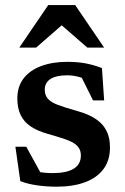

<svg xmlns="http://www.w3.org/2000/svg" viewBox="-20 -710 483 742"><path d="M239.5 -471Q278 -471 308.8 -465.5Q339.5 -460 374 -447L382.5 -322H339.5L279.5 -443L330.5 -395Q307 -407 284 -413Q261 -419 240.5 -419Q197.5 -419 175.2 -404.8Q153 -390.5 153 -363.5Q153 -342 165.2 -328.2Q177.5 -314.5 203.2 -304.8Q229 -295 268.5 -284Q298.5 -276 323.5 -264.8Q348.5 -253.5 366.8 -237Q385 -220.5 395 -196.8Q405 -173 405 -140Q405 -90.5 380 -56.8Q355 -23 308.8 -5.8Q262.5 11.5 198.5 11.5Q159.5 11.5 123 6.2Q86.5 1 58.5 -10L39.5 -143H81.5L153.5 -12L84.5 -58Q102.5 -51.5 119.2 -47.8Q136 -44 152 -42.5Q168 -41 183.5 -41Q237 -41 264.8 -58Q292.5 -75 292.5 -109Q292.5 -128 283.2 -140.5Q274 -153 257 -161.5Q240 -170 216.2 -177.2Q192.5 -184.5 163.5 -193Q124.5 -204 98.5 -221.5Q72.5 -239 59.8 -265.5Q47 -292 47 -329.5Q47 -375.5 71.2 -407Q95.5 -438.5 139.2 -454.8Q183 -471 239.5 -471ZM54.5 -526 166.5 -690.5H270.5L382.5 -526H317.5L201 -627.5H236L119.5 -526Z"/></svg>

Font: Newsreader SemiBold
Style: Regular
Weight: 600
Designer: Hugues Gentile
Foundry: Production Type
Version: Version 1.003